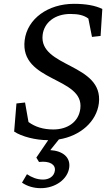

<svg xmlns="http://www.w3.org/2000/svg" viewBox="-20 -722 580 1004"><path d="M193 262C270 262 334 215 342 154C349 100 308 67 243 63L288 7C400 -11 485 -86 497 -182C522 -392 182 -368 203 -540C211 -605 268 -649 348 -649C391 -649 419 -642 442 -625L461 -529L506 -534L515 -675C479 -693 429 -702 367 -702C231 -702 123 -624 109 -512C82 -292 421 -321 400 -154C392 -86 335 -45 259 -45C205 -45 163 -59 129 -84L111 -186L66 -181L54 -34C93 -8 166 11 232 11L170 102L184 125C241 118 271 139 267 170C263 201 236 217 205 217C173 217 145 205 121 189L95 233C122 252 157 262 193 262Z"/></svg>

Font: TPK Tissa Web
Style: Italic
Weight: 400
Italic angle: -7°
Designer: Jacques Le Bailly, Suppakit Chalermlarp | Katatrad Co.,Ltd.
Foundry: Jacques Le Bailly, Cadson Demak Co.,Ltd.
Version: Version 5.000;Glyphs 3.1.2 (3151)